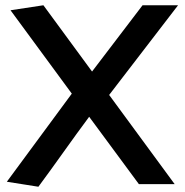

<svg xmlns="http://www.w3.org/2000/svg" viewBox="-20 -700 703 730"><path d="M6 -9 253 -344 20 -661 145 -680 330 -428 522 -680H657L395 -339L644 0H508L319 -256Q270 -190 222 -122.5Q174 -55 126 10Z"/></svg>

Font: Palanquin Dark
Style: Regular
Weight: 400
Designer: Pria Ravichandran
Version: Version 1.001